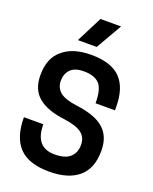

<svg xmlns="http://www.w3.org/2000/svg" viewBox="-186 -1132 992 1246"><g transform="rotate(20 310.5 -509.5)"><path d="M428 -853ZM325 -853H195L286 -1032H428ZM311 13Q169 13 103 -56Q37 -125 37 -263H171Q171 -104 306 -104Q379 -104 413 -135.5Q447 -167 447 -220Q447 -272 410 -300.5Q373 -329 290 -340Q167 -355 105.5 -406.5Q44 -458 44 -557Q44 -675 114 -732Q183 -793 311 -793Q449 -793 513 -727.5Q577 -662 577 -530V-507H443Q443 -606 408.5 -641Q374 -676 303 -676Q238 -676 209.5 -645Q181 -614 181 -568Q181 -520 215 -491Q249 -462 333 -451Q466 -434 525 -380.5Q584 -327 584 -230Q584 -107 513 -47Q442 13 311 13Z"/></g></svg>

Font: Tanohe Sans SemiBold
Style: Regular
Weight: 600
Designer: Village Type and Design LLC & Cristiano Sobral
Foundry: Cooper Hewitt Smithsonian Design Museum
Version: Version 1.00;September 29, 2021;FontCreator 13.0.0.2655 64-b